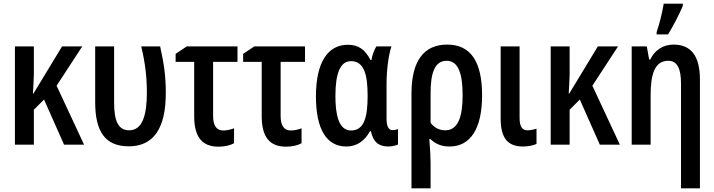

<svg xmlns="http://www.w3.org/2000/svg" viewBox="-20 -795 3924 1055"><path d="M62 0H166V-192L222 -248L332 0H442L291 -324L432 -540H321L164 -281H161C163 -316 165 -349 166 -387V-540H62Z M688 9C823 9 891 -89 891 -283C891 -373 883 -436 860 -540H756C778 -449 787 -371 787 -286C787 -166 764 -79 690 -79C628 -79 607 -133 607 -232V-540H503V-234C503 -73 557 9 688 9Z M1181 11C1215 11 1247 3 1266 -8V-90C1245 -82 1225 -78 1206 -78C1170 -78 1151 -105 1151 -157V-455H1285V-540H1006L945 -499V-455H1047V-157C1047 -44 1089 11 1181 11Z M1552 11C1586 11 1618 3 1637 -8V-90C1616 -82 1596 -78 1577 -78C1541 -78 1522 -105 1522 -157V-455H1656V-540H1377L1316 -499V-455H1418V-157C1418 -44 1460 11 1552 11Z M1883 10C1939 10 1983 -19 2013 -74H2018C2031 -15 2060 10 2115 10C2132 10 2158 4 2167 -1V-86C2158 -82 2149 -80 2139 -80C2115 -80 2104 -99 2104 -143V-335C2104 -414 2116 -497 2131 -540H2048C2036 -520 2025 -492 2021 -465H2016C1985 -525 1948 -549 1891 -549C1780 -549 1716 -450 1716 -266C1716 -82 1776 10 1883 10ZM1909 -78C1840 -78 1823 -167 1823 -267C1823 -394 1850 -459 1909 -459C1980 -459 2000 -386 2000 -269C2000 -153 1982 -78 1909 -78Z M2241 240H2346V100C2346 70 2344 34 2339 -31H2345C2371 -6 2403 10 2450 10C2565 10 2629 -88 2629 -271C2629 -457 2566 -550 2437 -550C2308 -550 2241 -459 2241 -281ZM2427 -79C2394 -79 2367 -93 2346 -120V-282C2346 -388 2366 -461 2434 -461C2502 -461 2522 -382 2522 -270C2522 -161 2500 -79 2427 -79Z M2854 10C2881 10 2907 5 2928 -4V-88C2913 -83 2893 -79 2878 -79C2850 -79 2835 -99 2835 -147V-540H2731V-145C2731 -38 2768 10 2854 10Z M3006 0H3110V-192L3166 -248L3276 0H3386L3235 -324L3376 -540H3265L3108 -281H3105C3107 -316 3109 -349 3110 -387V-540H3006Z M3588 -606H3651C3685 -662 3714 -720 3732 -763V-775H3627C3619 -725 3603 -661 3588 -619ZM3722 240H3826V-358C3826 -486 3778 -550 3681 -550C3624 -550 3578 -520 3553 -468H3547L3534 -540H3451V0H3555V-271C3555 -384 3576 -461 3652 -461C3701 -461 3722 -419 3722 -336Z"/></svg>

Font: Kathrein 67 Medium Condensed
Style: Regular
Weight: 500
Width: 3
Designer: Lazydogs Typefoundry, based on Open Sans by Ascender Corporation
Foundry: Lazydogs Typefoundry
Version: Version 1.003;PS 001.003;hotconv 1.0.88;makeotf.lib2.5.64775